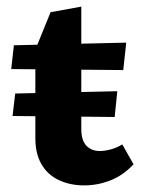

<svg xmlns="http://www.w3.org/2000/svg" viewBox="-20 -553 435 581"><path d="M235 8Q192 8 158 -8Q124 -24 105.5 -56Q87 -88 87 -134V-403L133 -516L226 -533V-163Q226 -128 241.5 -112Q257 -96 282 -96Q297 -96 315.5 -101Q334 -106 350 -116L384 -56Q354 -23 315 -7.5Q276 8 235 8ZM327 -199 18 -202 26 -270 335 -277ZM353 -341 14 -344 22 -416 362 -424Z"/></svg>

Font: Ysabeau Office ExtraBold
Style: Regular
Weight: 800
Designer: Christian Thalmann (Catharsis Fonts)
Version: Version 2.001;gftools[0.9.30]; featfreeze: tnum,lnum,ss02